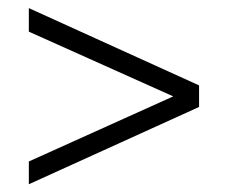

<svg xmlns="http://www.w3.org/2000/svg" viewBox="-20 -487 567 478"><path d="M475.6 -220.7 51.8 -28.3V-85L448.2 -263.7V-230.5L51.8 -408.2V-466.8L475.6 -274.4Z"/></svg>

Font: Crimson Pro ExtraLight
Style: Regular
Weight: 250
Designer: Jacques Le Bailly
Foundry: Baron von Fonthausen
Version: Version 1.003